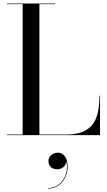

<svg xmlns="http://www.w3.org/2000/svg" viewBox="-20 -770 611 1094"><path d="M550 0V-225H546.5C546.5 -98 516 -3.5 359 -3.5H204.5V-746.5H294V-750H19.5V-746.5H109V-3.5H19.5V0ZM256 147.5C256 173.5 272 194.5 306.5 194.5C336.5 194.5 357.5 171 358.5 148.5C374.5 219.5 332.5 301.5 254.5 301.5V304.5C326.5 304.5 365.5 239.5 365.5 179C365.5 128.5 341 100 309.5 100C279 100 256 121 256 147.5Z"/></svg>

Font: Bodoni* 48pt
Style: Regular
Weight: 400
Version: Version 2.3